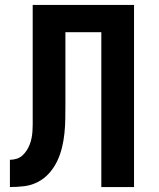

<svg xmlns="http://www.w3.org/2000/svg" viewBox="-20 -755 640 775"><path d="M20 0V-110Q33 -110 46.5 -114Q60 -118 70 -127Q80 -136 87.5 -147.5Q95 -159 100 -172Q105 -185 107.5 -198Q110 -211 111 -224.5Q112 -238 112 -252Q112 -266 112 -279Q112 -293 112 -307Q112 -321 112 -335V-735H521V0H389V-625H244V-332Q244 -303 243.5 -274Q243 -245 240 -216Q237 -187 230 -158.5Q223 -130 210.5 -104Q198 -78 178.5 -56Q159 -34 133 -20.5Q107 -7 78 -3.5Q49 0 20 0Z"/></svg>

Font: Iosevka SS04 XBd Ex
Style: Regular
Weight: 800
Width: 7
Monospace: yes
Designer: Belleve Invis
Foundry: Belleve Invis
Version: Version 19.0.0; ttfautohint (v1.8.4)